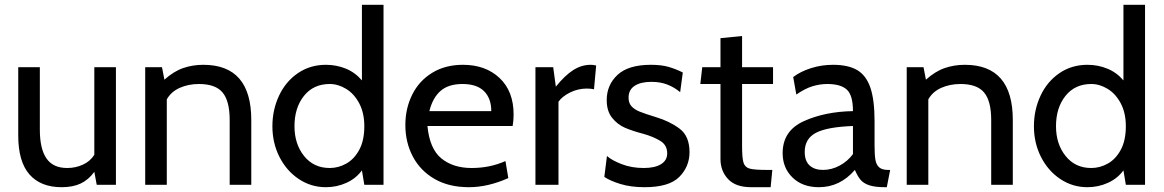

<svg xmlns="http://www.w3.org/2000/svg" viewBox="-20 -770 4851 800"><path d="M463 -490V0H383L373 -54Q349 -21 316.5 -5.5Q284 10 237 10Q149 10 102.5 -43.5Q56 -97 56 -205V-490H146V-230Q146 -150 173.5 -110Q201 -70 260 -70Q295 -70 325.5 -84Q356 -98 373 -125V-490Z M1027 -270V0H937V-270Q937 -349 907.5 -384.5Q878 -420 809 -420Q765 -420 729 -404Q693 -388 675 -356V0H585V-490H655L665 -438Q704 -473 743.5 -486.5Q783 -500 827 -500Q1027 -500 1027 -270Z M1578 -750V0H1498L1488 -60Q1463 -26 1423 -8Q1383 10 1338 10Q1276 10 1225 -24Q1174 -58 1144.5 -116Q1115 -174 1115 -244Q1115 -312 1142.5 -371Q1170 -430 1221 -465Q1272 -500 1338 -500Q1382 -500 1421 -484Q1460 -468 1488 -435V-750ZM1498 -244Q1498 -299 1477 -339Q1456 -379 1422.5 -399.5Q1389 -420 1354 -420Q1286 -420 1246.5 -370.5Q1207 -321 1207 -244Q1207 -170 1247 -120Q1287 -70 1354 -70Q1390 -70 1423 -88.5Q1456 -107 1477 -146Q1498 -185 1498 -244Z M1669 -249Q1669 -318 1697.5 -375.5Q1726 -433 1780.5 -466.5Q1835 -500 1909 -500Q2003 -500 2061.5 -445Q2120 -390 2120 -293Q2120 -268 2116 -245H1761Q1770 -150 1819 -110Q1868 -70 1945 -70Q2022 -70 2086 -99L2098 -28Q2013 10 1934 10Q1850 10 1790.5 -24.5Q1731 -59 1700 -118Q1669 -177 1669 -249ZM2027 -307Q2027 -360 1997 -390Q1967 -420 1907 -420Q1849 -420 1816 -391.5Q1783 -363 1769 -307Z M2211 -490H2285L2296 -409Q2334 -456 2368.5 -478Q2403 -500 2441 -500Q2453 -500 2464 -497L2455 -398Q2442 -401 2425 -401Q2388 -401 2355 -384.5Q2322 -368 2307 -346V0H2211Z M2498 -33 2509 -120Q2529 -102 2570.5 -86Q2612 -70 2662 -70Q2709 -70 2734.5 -86Q2760 -102 2760 -131Q2760 -165 2732 -182.5Q2704 -200 2662 -212Q2616 -224 2584.5 -237.5Q2553 -251 2530.5 -279Q2508 -307 2508 -353Q2508 -416 2553 -458Q2598 -500 2692 -500Q2735 -500 2765 -491.5Q2795 -483 2825 -468L2814 -386Q2790 -406 2761 -417.5Q2732 -429 2694 -429Q2650 -429 2624.5 -412.5Q2599 -396 2599 -363Q2599 -341 2611 -327.5Q2623 -314 2645 -305Q2667 -296 2713 -282Q2770 -265 2811.5 -234Q2853 -203 2853 -136Q2853 -76 2810.5 -33Q2768 10 2666 10Q2608 10 2564.5 -3.5Q2521 -17 2498 -33Z M2982 -107V-420H2898L2906 -490H2982V-611L3072 -620V-490H3201V-420H3072V-162Q3072 -111 3078 -92Q3084 -73 3103.5 -67.5Q3123 -62 3175 -62H3198L3191 10H3110Q3045 10 3013.5 -24Q2982 -58 2982 -107Z M3241 -132Q3241 -225 3329 -265Q3417 -305 3534 -307Q3534 -373 3508.5 -396.5Q3483 -420 3427 -420Q3396 -420 3365 -410.5Q3334 -401 3298 -376L3285 -449Q3315 -472 3359 -486Q3403 -500 3451 -500Q3514 -500 3551.5 -478Q3589 -456 3606.5 -405Q3624 -354 3624 -265V-165Q3624 -125 3627.5 -104.5Q3631 -84 3643 -73Q3655 -62 3680 -62H3689L3675 10H3668Q3626 10 3602 2Q3578 -6 3565.5 -21Q3553 -36 3542 -62Q3480 10 3392 10Q3324 10 3282.5 -30Q3241 -70 3241 -132ZM3534 -128V-245Q3426 -241 3379.5 -216.5Q3333 -192 3333 -137Q3333 -99 3353.5 -80.5Q3374 -62 3409 -62Q3445 -62 3478.5 -80Q3512 -98 3534 -128Z M4200 -270V0H4110V-270Q4110 -349 4080.5 -384.5Q4051 -420 3982 -420Q3938 -420 3902 -404Q3866 -388 3848 -356V0H3758V-490H3828L3838 -438Q3877 -473 3916.5 -486.5Q3956 -500 4000 -500Q4200 -500 4200 -270Z M4751 -750V0H4671L4661 -60Q4636 -26 4596 -8Q4556 10 4511 10Q4449 10 4398 -24Q4347 -58 4317.5 -116Q4288 -174 4288 -244Q4288 -312 4315.5 -371Q4343 -430 4394 -465Q4445 -500 4511 -500Q4555 -500 4594 -484Q4633 -468 4661 -435V-750ZM4671 -244Q4671 -299 4650 -339Q4629 -379 4595.5 -399.5Q4562 -420 4527 -420Q4459 -420 4419.5 -370.5Q4380 -321 4380 -244Q4380 -170 4420 -120Q4460 -70 4527 -70Q4563 -70 4596 -88.5Q4629 -107 4650 -146Q4671 -185 4671 -244Z"/></svg>

Font: Cabin
Style: Regular
Weight: 400
Designer: Pablo Impallari
Foundry: Pablo Impallari. http://www.impallari.com Igino Marini. http://www.ikern.com
Version: Version 2.200